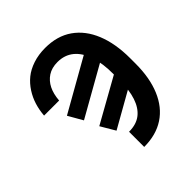

<svg xmlns="http://www.w3.org/2000/svg" viewBox="-246 -914 1303 1303"><g transform="rotate(-45 406.0 -262.5)"><path d="M207 -418H62.5Q66.4 -468.3 80.3 -513.7Q94.2 -559.1 120.8 -600.6Q147.5 -642.1 184.3 -672.1Q221.2 -702.1 274.7 -720Q328.1 -737.8 392.1 -737.8Q507.8 -737.8 587.4 -682.1Q667.5 -626 709.2 -523.4Q751 -420.9 751 -280.3V-228Q751 -91.8 709.5 7.3Q667.5 107.4 587.4 160.2Q507.3 212.9 392.6 212.9V67.4Q463.9 67.4 508.3 32.2Q594.7 -36.6 594.7 -228V-281.2Q595.7 -384.8 571.3 -458.5Q546.9 -532.7 499.5 -571.8Q452.1 -610.8 383.8 -610.8Q328.6 -610.8 290.5 -585.9Q215.8 -536.6 207 -418ZM231 -203.6 171.4 -307.6 557.1 -525.9 619.1 -422.9ZM337.9 2 276.4 -102.1 664.6 -319.3 723.1 -215.8Z"/></g></svg>

Font: Inter Tight Stencil
Style: Bold
Weight: 700
Designer: Rasmus Andersson
Foundry: rsms
Version: Version 3.004;Glyphs 3.1.2 (3151)